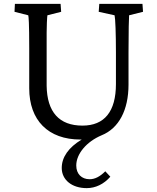

<svg xmlns="http://www.w3.org/2000/svg" viewBox="-20 -710 813 992"><path d="M716 -690H493L490 -649L572 -631C576 -614 579 -536 579 -439V-276C579 -134 520 -61 406 -61C286 -61 223 -131 221 -267V-460C220 -595 224 -624 225 -631L296 -649L293 -690H57L55 -649L126 -631C128 -624 131 -592 131 -460V-254C131 -88 229 11 396 11H402C334 52 299 102 299 158C299 219 351 262 428 262C474 262 517 241 550 203L524 175C496 203 470 216 443 216C402 216 374 189 374 145C374 85 427 22 505 -11C594 -47 644 -141 644 -273V-439C644 -547 646 -624 647 -631L719 -649Z"/></svg>

Font: TPK Tissa Web Quiz
Style: Regular
Weight: 400
Designer: Jacques Le Bailly, Suppakit Chalermlarp | Katatrad Co.,Ltd.
Foundry: Jacques Le Bailly, Cadson Demak Co.,Ltd.
Version: Version 5.000;Glyphs 3.1.2 (3151)